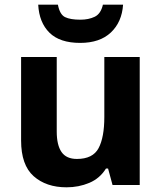

<svg xmlns="http://www.w3.org/2000/svg" viewBox="-20 -789 690 819"><path d="M576 -546V0H460L441 -70H432Q406 -28 361 -9Q316 10 264 10Q177 10 123.5 -37.5Q70 -85 70 -190V-546H222V-228Q222 -170 242.5 -140.5Q263 -111 308 -111Q376 -111 400.5 -157Q425 -203 425 -290V-546ZM505 -769Q500 -695 453 -650.5Q406 -606 322 -606Q235 -606 191 -649.5Q147 -693 143 -769H227Q235 -727 257.5 -716Q280 -705 323 -705Q358 -705 384 -717.5Q410 -730 419 -769Z"/></svg>

Font: Noto Sans Georgian Bold
Style: Regular
Weight: 700
Designer: Monotype Design Team, Akaki Razmadze
Foundry: Google LLC
Version: Version 2.005; ttfautohint (v1.8.4.7-5d5b)